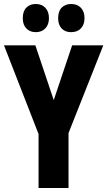

<svg xmlns="http://www.w3.org/2000/svg" viewBox="-20 -941 537 961"><path d="M249 -440 341 -714H497L323 -275V0H173V-270L0 -714H157ZM94 -850Q94 -885 112 -903Q130 -921 159 -921Q189 -921 207 -902Q225 -883 225 -850Q225 -818 207 -799Q189 -780 159 -780Q130 -780 112 -798.5Q94 -817 94 -850ZM271 -850Q271 -885 289 -903Q307 -921 336 -921Q367 -921 385 -902Q403 -883 403 -850Q403 -818 385 -799Q367 -780 336 -780Q306 -780 288.5 -798.5Q271 -817 271 -850Z"/></svg>

Font: Noto Sans Tamil ExtraCondensed ExtraBold
Style: Regular
Weight: 800
Width: 2
Designer: Jelle Bosma - Monotype Design Team
Foundry: Monotype Imaging Inc.
Version: Version 2.004; ttfautohint (v1.8.4.7-5d5b)